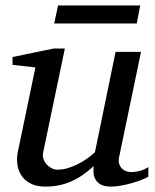

<svg xmlns="http://www.w3.org/2000/svg" viewBox="-20 -672 567 704"><path d="M523.9 -23.9Q514.6 -18.6 498.3 -12.2Q481.9 -5.9 462.9 -0.5Q443.8 4.9 424.1 8.5Q404.3 12.2 388.2 12.2Q359.9 12.2 346.2 2.7Q332.5 -6.8 327.4 -19.3Q322.3 -31.7 322.8 -44.4Q323.2 -57.1 323.2 -63Q283.7 -25.4 240.5 -6.6Q197.3 12.2 147 12.2Q112.3 12.2 90.3 0Q68.4 -12.2 57.1 -30.8Q45.9 -49.3 43.5 -71.3Q41 -93.3 44.9 -112.8L109.9 -424.8L25.9 -434.1V-462.9L176.8 -494.1H217.8L138.2 -112.8Q135.3 -100.1 139.4 -88.6Q143.6 -77.1 151.6 -68.6Q159.7 -60.1 169.9 -54.9Q180.2 -49.8 189.9 -49.8Q208 -49.8 226.3 -54.9Q244.6 -60.1 262.7 -68.8Q280.8 -77.6 297.4 -89.1Q314 -100.6 328.1 -113.8L403.8 -481.9H497.1L417 -97.2Q413.6 -81.5 417 -71Q420.4 -60.5 427.5 -53.7Q434.6 -46.9 443.6 -43.9Q452.6 -41 460.9 -41Q470.7 -41 486.8 -43.9Q502.9 -46.9 523.9 -59.1ZM481.4 -585.9H178.7L192.9 -651.9H494.1Z"/></svg>

Font: Charis SIL APac
Style: Italic
Weight: 400
Italic angle: -11°
Foundry: SIL International
Version: Version 5.000